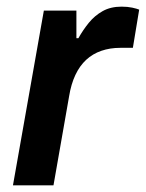

<svg xmlns="http://www.w3.org/2000/svg" viewBox="-20 -558 439 578"><path d="M19 0 112 -526H210V-443H216Q230 -468 247.5 -489.5Q265 -511 289 -524.5Q313 -538 346 -538Q364 -538 378 -535Q392 -532 399 -529L380 -414H342Q311 -414 285 -405Q259 -396 239.5 -378Q220 -360 207 -332.5Q194 -305 188 -268L141 0Z"/></svg>

Font: Archivo SemiBold SemiBold
Style: Italic
Weight: 600
Italic angle: -10°
Version: Version 2.001